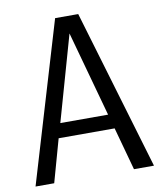

<svg xmlns="http://www.w3.org/2000/svg" viewBox="-81 -786 716 851"><g transform="rotate(-10 276.5 -360.0)"><path d="M453 0 400 -193H148L94 0H10L225 -720H329L543 0ZM167 -258H382L276 -642Z"/></g></svg>

Font: Carrois Gothic SC
Style: Regular
Weight: 400
Designer: Ralph du Carrois
Foundry: Ralph du Carrois
Version: Version 1.001